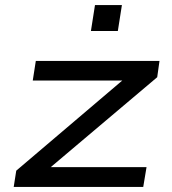

<svg xmlns="http://www.w3.org/2000/svg" viewBox="-20 -736 679 756"><path d="M34 0 44 -64 498 -450 490 -419H109L121 -496H608L599 -432L142 -46L150 -78H557L544 0ZM338 -614 354 -716H460L444 -614Z"/></svg>

Font: Nunito Sans 7pt Expanded
Style: Italic
Weight: 400
Width: 7
Italic angle: -9°
Designer: Vernon Adams
Foundry: Vernon Adams
Version: Version 3.101;gftools[0.9.27]